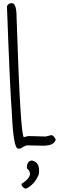

<svg xmlns="http://www.w3.org/2000/svg" viewBox="-20 -941 396 1226"><path d="M55.7 -920.9Q85.9 -920.9 85.9 -829.1Q110.4 -65.4 132.8 -65.4L160.2 -72.3L270.5 -69.3L307.6 -78.1Q322.3 -78.1 335.9 -49.8Q326.2 -10.7 255.9 -10.7L153.3 -12.7Q141.6 -12.7 110.4 7.8H95.7Q65.4 7.8 55.7 -219.7Q43.9 -365.2 24.4 -900.4Q32.2 -920.9 55.7 -920.9ZM185.5 84Q239.3 96.7 227.5 172.9Q200.2 239.3 144.5 264.6Q117.2 253.9 117.2 233.4Q204.1 178.7 151.4 132.8Q151.4 84 185.5 84Z"/></svg>

Font: Sue Ellen Francisco 
Style: Regular
Weight: 400
Designer: Kimberly Geswein
Foundry: Kimberly Geswein
Version: Version 1.002 2007